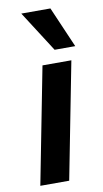

<svg xmlns="http://www.w3.org/2000/svg" viewBox="-86 -784 444 825"><g transform="rotate(-10 136.5 -371.5)"><path d="M21 0 120 -508H246L147 0ZM183 -565 69 -743H196L273 -565Z"/></g></svg>

Font: REM Medium
Style: Italic
Weight: 500
Italic angle: -11°
Designer: Octavio Pardo
Foundry: Ashler Design
Version: Version 1.005;gftools[0.9.28]